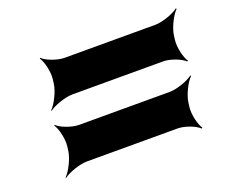

<svg xmlns="http://www.w3.org/2000/svg" viewBox="-74 -614 702 596"><g transform="rotate(-20 277.5 -316.0)"><path d="M517 -414 519 -429C522 -453 541 -490 555 -503L553 -505C538 -493 500 -479 476 -479H176C152 -479 116 -493 105 -505L103 -503C113 -490 122 -453 119 -429L117 -414C114 -390 95 -353 81 -340L82 -338C97 -350 136 -364 160 -364H460C484 -364 519 -350 530 -338L533 -340C523 -353 514 -390 517 -414ZM488 -203 490 -218C493 -242 512 -279 526 -292L524 -294C509 -282 471 -268 447 -268H147C123 -268 87 -282 76 -294L74 -292C84 -279 93 -242 90 -218L88 -203C85 -179 66 -142 52 -129L53 -127C68 -139 107 -153 131 -153H431C455 -153 490 -139 501 -127L504 -129C494 -142 485 -179 488 -203Z"/></g></svg>

Font: Asimov
Style: EdgeNarIt
Weight: 500
Designer: Google
Version: Version 2.000980: 2014